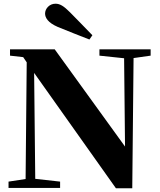

<svg xmlns="http://www.w3.org/2000/svg" viewBox="-20 -1013 865 1035"><path d="M478 -823C437 -866 395 -908 357 -947C323 -981 303 -993 279 -993C246 -993 223 -966 223 -940C223 -918 238 -891 291 -868C349 -845 406 -821 462 -800ZM792 -747H516V-713L649 -699L654 -223L275 -747H34V-713L105 -705L124 -677L118 -48L26 -34V0H304V-34L170 -49L164 -620L605 2H693L700 -700L792 -713Z"/></svg>

Font: Noto Serif KR Black
Style: Regular
Weight: 900
Version: Version 1.001;PS 1.001;hotconv 16.6.54;makeotf.lib2.5.65590